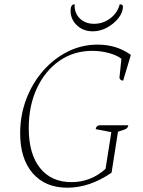

<svg xmlns="http://www.w3.org/2000/svg" viewBox="-20 -863 667 895"><path d="M114 -265Q114 -146 166.5 -80Q219 -14 313 -14Q404 -14 472 -76L499 -247L426 -261Q429 -279 445 -279H578Q576 -264 560 -259L530 -249L500 -58Q398 12 294 12Q191 12 132.5 -55.5Q74 -123 74 -242Q74 -326 102.5 -401Q131 -476 181 -533Q231 -590 296 -622.5Q361 -655 435 -655Q524 -655 590 -607L554 -487Q547 -487 541.5 -492Q536 -497 537 -503L546 -589Q526 -605 488.5 -615.5Q451 -626 410 -626Q324 -626 257 -579.5Q190 -533 152 -451.5Q114 -370 114 -265ZM413 -717Q368 -717 338.5 -745Q309 -773 309 -813Q309 -843 328 -843Q326 -803 351.5 -777.5Q377 -752 419 -752Q460 -752 494 -777.5Q528 -803 538 -843Q553 -843 553 -832Q553 -805 532 -778.5Q511 -752 479 -734.5Q447 -717 413 -717Z"/></svg>

Font: Petrona Thin
Style: Italic
Weight: 100
Italic angle: -9°
Designer: Ringo R. Seeber
Foundry: Ringo R. Seeber
Version: Version 2.001; ttfautohint (v1.8.3)